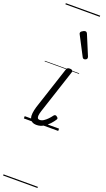

<svg xmlns="http://www.w3.org/2000/svg" viewBox="-274 -1046 872 1581"><g transform="rotate(20 162.0 -255.0)"><path d="M116 15Q91 15 76 5.5Q61 -4 55 -22.5Q49 -41 52 -66Q55 -91 64 -122L186 -494Q190 -506 196 -510.5Q202 -515 217 -515Q231 -515 237.5 -509Q244 -503 241 -493L114 -106Q106 -81 104.5 -64.5Q103 -48 108.5 -40.5Q114 -33 126 -33Q143 -33 160 -44Q177 -55 193 -71.5Q209 -88 220 -104Q226 -112 233.5 -113.5Q241 -115 249 -108Q259 -101 260 -95Q261 -89 256 -82Q244 -63 223.5 -40.5Q203 -18 175.5 -1.5Q148 15 116 15ZM299 -628Q295 -628 291 -630Q287 -632 283 -639L195 -808Q193 -812 192 -815Q191 -818 192 -822Q193 -829 200 -834.5Q207 -840 215.5 -844Q224 -848 232 -848Q243 -848 250 -832L322 -659Q323 -655 323.5 -652Q324 -649 324 -646Q323 -637 314.5 -632.5Q306 -628 299 -628ZM0 490H301V500H0ZM0 -20H301V0H0ZM0 -505H301V-500H0ZM0 -1010H301V-1000H0Z"/></g></svg>

Font: Playwrite AU VIC Guides
Style: Regular
Weight: 400
Designer: Veronika Burian, José Scaglione
Foundry: TypeTogether
Version: Version 1.003